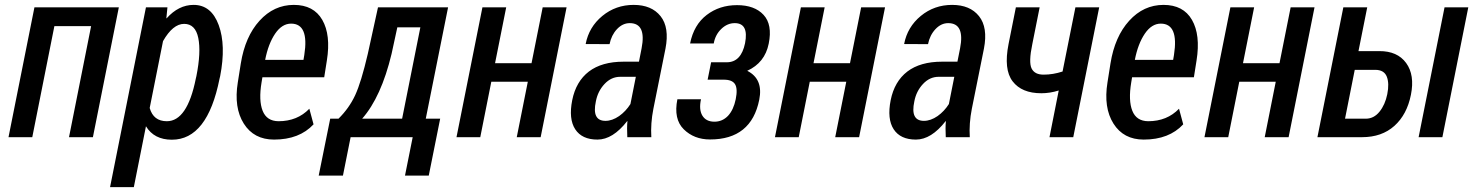

<svg xmlns="http://www.w3.org/2000/svg" viewBox="-20 -558 5998 781"><path d="M357.9 0H260.7L350.6 -451.7H201.2L111.3 0H14.6L120.1 -528.3H463.4Z M643.1 -390.6 588.9 -118.7Q604 -64.9 658.7 -64.9Q741.7 -64.9 776.4 -237.8L778.8 -248Q798.3 -345.7 786.6 -403.3Q774.9 -460.9 729 -460.9Q683.1 -460.9 643.1 -390.6ZM767.6 -538.1Q839.4 -538.1 869.6 -456.1Q899.9 -374 875.5 -248L873 -237.8Q823.7 10.3 679.2 10.3Q606.9 10.3 573.7 -44.4L524.4 203.1H427.7L573.7 -528.3H661.1L656.7 -483.9L657.7 -483.4Q706.5 -538.1 767.6 -538.1Z M1217.8 -334.5Q1237.8 -461.9 1164.1 -461.9Q1127 -461.9 1099.1 -420.9Q1071.3 -379.9 1058.6 -314.5H1214.4ZM1094.7 9.8Q1012.7 9.8 971.7 -55.2Q930.7 -120.1 947.3 -222.7L959.5 -299.8Q977.1 -409.2 1035.6 -473.6Q1094.2 -538.1 1175.3 -538.1Q1255.9 -538.1 1291 -477.1Q1326.2 -416 1309.6 -312L1298.8 -243.7H1047.4L1043.9 -222.7Q1031.7 -149.4 1048.3 -107.4Q1064.9 -65.4 1112.8 -64.9Q1189.5 -64.9 1238.3 -115.7L1255.4 -52.2Q1197.8 9.8 1094.7 9.8Z M1572.8 -338.9Q1530.8 -163.6 1453.1 -75.2H1615.7L1689.9 -446.8H1596.2ZM1356.9 -75.2Q1400.4 -118.2 1424.8 -170.9Q1449.2 -223.6 1476.1 -338.9L1517.6 -528.3H1802.7L1711.9 -75.2H1770.5L1724.1 156.2H1627.4L1658.7 0H1406.2L1375 156.2H1276.4L1323.2 -75.2Z M2179.2 0H2082L2127 -225.6H1978.5L1933.6 0H1836.9L1942.4 -528.3H2039.1L1993.7 -300.8H2142.1L2187.5 -528.3H2284.7Z M2442.9 -66.4Q2470.2 -66.4 2498.5 -85.9Q2525.9 -105.5 2544.4 -134.8L2566.4 -245.6H2502.9Q2466.3 -245.6 2439 -216.3Q2411.6 -187 2403.8 -145.5Q2386.7 -66.4 2442.9 -66.4ZM2516.6 -307.1H2579.1L2589.8 -361.3Q2609.9 -463.9 2541.5 -463.9Q2512.7 -463.9 2489.7 -439.5Q2466.8 -415 2459.5 -378.4L2362.3 -378.9Q2375.5 -448.2 2430.2 -493.2Q2484.9 -538.1 2557.6 -538.1Q2630.4 -538.1 2667 -492.2Q2703.6 -446.3 2687 -360.4L2637.7 -115.2Q2626 -55.7 2629.4 0H2531.7Q2530.8 -19.5 2530.8 -35.2Q2530.8 -50.8 2532.2 -64.9L2531.2 -65.4Q2472.7 9.8 2410.2 9.8Q2347.2 9.8 2319.8 -32.2Q2292.5 -74.2 2307.6 -150.4Q2322.8 -226.6 2375.5 -267.1Q2428.2 -307.1 2516.6 -307.1Z M2936.5 -304.7Q2994.6 -304.7 3010.7 -382.3Q3026.4 -463.9 2968.8 -463.9Q2938.5 -463.9 2914.1 -440.4Q2889.6 -417 2883.3 -381.3H2787.1Q2802.2 -457 2854.5 -497.1Q2906.7 -537.1 2978 -537.1Q3049.3 -537.1 3085.9 -497.6Q3122.6 -458 3106.9 -380.4Q3091.3 -302.7 3019.5 -270Q3085.4 -236.8 3068.4 -152.3Q3036.1 9.3 2868.2 9.3Q2803.2 9.3 2761.2 -32.2Q2719.2 -73.7 2735.4 -154.3H2831.5Q2822.3 -112.3 2836.9 -87.9Q2851.6 -63.5 2884.8 -63Q2918 -62.5 2941.4 -86.9Q2963.9 -111.3 2972.7 -154.3Q2981.4 -197.3 2969.7 -215.8Q2958 -234.4 2922.4 -233.9H2858.4L2872.6 -304.7Z M3474.6 0H3377.4L3422.4 -225.6H3273.9L3229 0H3132.3L3237.8 -528.3H3334.5L3289.1 -300.8H3437.5L3482.9 -528.3H3580.1Z M3738.3 -66.4Q3765.6 -66.4 3793.9 -85.9Q3821.3 -105.5 3839.8 -134.8L3861.8 -245.6H3798.3Q3761.7 -245.6 3734.4 -216.3Q3707 -187 3699.2 -145.5Q3682.1 -66.4 3738.3 -66.4ZM3812 -307.1H3874.5L3885.3 -361.3Q3905.3 -463.9 3836.9 -463.9Q3808.1 -463.9 3785.2 -439.5Q3762.2 -415 3754.9 -378.4L3657.7 -378.9Q3670.9 -448.2 3725.6 -493.2Q3780.3 -538.1 3853 -538.1Q3925.8 -538.1 3962.4 -492.2Q3999 -446.3 3982.4 -360.4L3933.1 -115.2Q3921.4 -55.7 3924.8 0H3827.1Q3826.2 -19.5 3826.2 -35.2Q3826.2 -50.8 3827.6 -64.9L3826.7 -65.4Q3768.1 9.8 3705.6 9.8Q3642.6 9.8 3615.2 -32.2Q3587.9 -74.2 3603 -150.4Q3618.2 -226.6 3670.9 -267.1Q3723.6 -307.1 3812 -307.1Z M4215.8 -178.7Q4136.2 -178.7 4099.1 -227.1Q4062 -275.4 4082.5 -378.9L4112.3 -528.3H4209L4179.2 -378.9Q4163.6 -304.7 4176.3 -279.3Q4189 -253.9 4226.1 -254.4Q4263.2 -254.4 4302.2 -267.1L4354.5 -528.3H4451.2L4345.7 0H4249L4286.6 -189.9Q4251 -178.7 4215.8 -178.7Z M4755.4 -334.5Q4775.4 -461.9 4701.7 -461.9Q4664.6 -461.9 4636.7 -420.9Q4608.9 -379.9 4596.2 -314.5H4752ZM4632.3 9.8Q4550.3 9.8 4509.3 -55.2Q4468.3 -120.1 4484.9 -222.7L4497.1 -299.8Q4514.6 -409.2 4573.2 -473.6Q4631.8 -538.1 4712.9 -538.1Q4793.5 -538.1 4828.6 -477.1Q4863.8 -416 4847.2 -312L4836.4 -243.7H4585L4581.5 -222.7Q4569.3 -149.4 4585.9 -107.4Q4602.5 -65.4 4650.4 -64.9Q4727.1 -64.9 4775.9 -115.7L4793 -52.2Q4735.4 9.8 4632.3 9.8Z M5221.7 0H5124.5L5169.4 -225.6H5021L4976.1 0H4879.4L4984.9 -528.3H5081.5L5036.1 -300.8H5184.6L5230 -528.3H5327.1Z M5535.6 -75.2Q5568.4 -75.2 5591.3 -103.5Q5614.3 -131.8 5623 -174.8Q5631.8 -218.8 5621.1 -246.1Q5610.4 -273.4 5575.2 -273.9H5490.7L5451.2 -75.2ZM5847.2 0H5750.5L5856 -528.3H5952.6ZM5590.3 -350.1Q5664.1 -350.6 5699.7 -301.8Q5735.4 -252.9 5719.2 -172.4Q5703.1 -91.8 5651.9 -45.9Q5600.6 0 5520.5 0H5338.9L5444.3 -528.3H5541.5L5505.9 -350.1Z"/></svg>

Font: RobotoCondensed-Italic
Style: Italic
Weight: 400
Designer: Google
Version: Version 1.200311; 2013